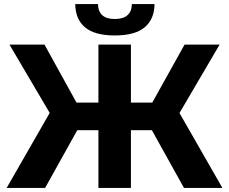

<svg xmlns="http://www.w3.org/2000/svg" viewBox="-20 -918 1119 938"><path d="M878.7 0 691.3 -337.1 828.3 -415.7 1066.4 0ZM12.6 0 251.1 -415.7 388.2 -337.1 200.4 0ZM242.9 -332.2 26.3 -700H197.4L390.6 -350ZM289 -282V-416.7H508.3V-282ZM460.8 0V-700H619.6V0ZM572.1 -282V-416.7H790.1V-282ZM837.1 -332.2 686.7 -350 881.6 -700H1052.8ZM540.8 -744.8Q441.7 -744.8 395 -784.8Q348.2 -824.8 347.6 -898.1H458.7Q459.3 -862.1 479.8 -843.6Q500.2 -825.1 540.8 -825.1Q581.3 -825.1 602.5 -843.6Q623.7 -862.1 624.3 -898.1H734.9Q734.3 -824.8 687.1 -784.8Q639.9 -744.8 540.8 -744.8Z"/></svg>

Font: Montserrat Thin
Style: Regular
Weight: 100
Designer: Julieta Ulanovsky
Foundry: Julieta Ulanovsky
Version: Version 9.000